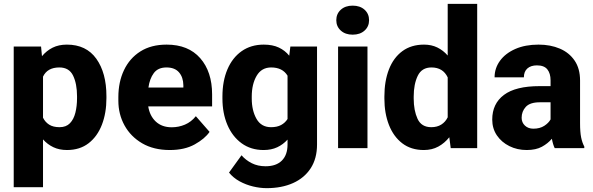

<svg xmlns="http://www.w3.org/2000/svg" viewBox="-20 -770 3084 998"><path d="M533.2 -270V-259.8Q533.2 -183.1 509.8 -122.1Q486.3 -61 440.7 -25.6Q395 9.8 328.1 9.8Q288.1 9.8 257.3 -4.9Q226.6 -19.5 203.6 -45.4V203.1H51.3V-528.3H193.4L198.2 -478Q221.7 -506.3 253.4 -522.2Q285.2 -538.1 327.6 -538.1Q428.2 -538.1 480.7 -464.6Q533.2 -391.1 533.2 -270ZM380.4 -259.8V-270Q380.4 -334.5 359.9 -377Q339.4 -419.4 288.6 -419.4Q226.1 -419.4 203.6 -371.6V-158.2Q214.8 -135.3 235.6 -122.1Q256.3 -108.9 289.6 -108.9Q323.7 -108.9 343.5 -129.4Q363.3 -149.9 371.8 -184.1Q380.4 -218.3 380.4 -259.8Z M862.8 9.8Q778.8 9.8 719 -25.1Q659.2 -60.1 627.2 -118.2Q595.2 -176.3 595.2 -246.6V-265.1Q595.2 -343.8 624.5 -405.5Q653.8 -467.3 709.7 -502.7Q765.6 -538.1 846.2 -538.1Q959 -538.1 1020.8 -467.5Q1082.5 -397 1082.5 -279.3V-216.8H750.5Q758.3 -167.5 790 -137.9Q821.8 -108.4 872.6 -108.4Q908.7 -108.4 941.4 -122.3Q974.1 -136.2 998 -166L1069.3 -84.5Q1044.9 -48.8 992.2 -19.5Q939.5 9.8 862.8 9.8ZM845.2 -419.4Q801.3 -419.4 779.5 -390.1Q757.8 -360.8 751.5 -314.9H933.1V-326.7Q932.6 -368.2 910.6 -393.8Q888.7 -419.4 845.2 -419.4Z M1136.2 -257.8V-268.1Q1136.2 -348.6 1162.1 -409.4Q1188 -470.2 1236.3 -504.2Q1284.7 -538.1 1351.1 -538.1Q1397 -538.1 1429.2 -522.9Q1461.4 -507.8 1483.4 -480.5L1489.3 -528.3H1627.9V-19Q1627.9 53.7 1595 104.5Q1562 155.3 1503.2 181.6Q1444.3 208 1366.2 208Q1332 208 1295.2 199.2Q1258.3 190.4 1225.3 172.4Q1192.4 154.3 1170.4 127L1235.4 37.1Q1257.3 62.5 1288.8 78.4Q1320.3 94.2 1360.4 94.2Q1415.5 94.2 1445.1 64.7Q1474.6 35.2 1474.6 -19V-44.4Q1451.7 -19 1421.1 -4.6Q1390.6 9.8 1350.1 9.8Q1284.2 9.8 1236.1 -25.1Q1188 -60.1 1162.1 -120.6Q1136.2 -181.2 1136.2 -257.8ZM1288.6 -268.1V-257.8Q1288.6 -195.8 1313.2 -152.3Q1337.9 -108.9 1388.7 -108.9Q1419.9 -108.9 1440.9 -120.1Q1461.9 -131.3 1474.6 -151.4V-376.5Q1448.7 -419.4 1389.6 -419.4Q1339.4 -419.4 1314 -376Q1288.6 -332.5 1288.6 -268.1Z M1728 -665Q1728 -698.2 1751.5 -719.5Q1774.9 -740.7 1813 -740.7Q1851.6 -740.7 1875 -719.5Q1898.4 -698.2 1898.4 -665Q1898.4 -632.3 1875 -611.1Q1851.6 -589.8 1813 -589.8Q1774.9 -589.8 1751.5 -611.1Q1728 -632.3 1728 -665ZM1890.1 -528.3V0H1737.3V-528.3Z M1978 -257.8V-268.1Q1978 -348.6 2001.7 -409.4Q2025.4 -470.2 2071.5 -504.2Q2117.7 -538.1 2184.1 -538.1Q2222.7 -538.1 2253.2 -523.2Q2283.7 -508.3 2307.1 -481.4V-750H2460.4V0H2322.8L2315.4 -56.6Q2291 -25.9 2258.3 -8.1Q2225.6 9.8 2183.1 9.8Q2116.7 9.8 2071 -25.1Q2025.4 -60.1 2001.7 -120.6Q1978 -181.2 1978 -257.8ZM2130.4 -268.1V-257.8Q2130.4 -195.8 2150.4 -152.3Q2170.4 -108.9 2221.7 -108.9Q2252.4 -108.9 2273.9 -122.6Q2295.4 -136.2 2307.1 -160.2V-367.7Q2282.7 -419.4 2222.7 -419.4Q2172.4 -419.4 2151.4 -376Q2130.4 -332.5 2130.4 -268.1Z M2863.3 0Q2854 -19 2848.6 -48.8Q2828.1 -24.4 2796.9 -7.3Q2765.6 9.8 2717.8 9.8Q2668.5 9.8 2627.7 -10.5Q2586.9 -30.8 2562.7 -66.4Q2538.6 -102.1 2538.6 -148.4Q2538.6 -231 2599.4 -276.6Q2660.2 -322.3 2784.7 -322.3H2841.8V-352.5Q2841.8 -388.2 2825.2 -409.2Q2808.6 -430.2 2771 -430.2Q2739.3 -430.2 2721.2 -414.1Q2703.1 -397.9 2703.1 -368.2H2550.8Q2550.8 -415.5 2578.9 -454.1Q2606.9 -492.7 2658.4 -515.4Q2710 -538.1 2779.3 -538.1Q2841.3 -538.1 2889.9 -517.3Q2938.5 -496.6 2966.8 -455.1Q2995.1 -413.6 2995.1 -351.6V-130.4Q2995.1 -83 3000.7 -55.7Q3006.3 -28.3 3017.1 -8.3V0ZM2752.4 -101.1Q2786.1 -101.1 2809.1 -116Q2832 -130.9 2841.8 -149.4V-238.3H2786.1Q2734.9 -238.3 2713.1 -214.6Q2691.4 -190.9 2691.4 -157.7Q2691.4 -133.3 2708.5 -117.2Q2725.6 -101.1 2752.4 -101.1Z"/></svg>

Font: Vazirmatn RD FD ExtraBold
Style: Regular
Weight: 800
Designer: Saber Rastikerdar
Foundry: Saber Rastikerdar
Version: Version 33.003